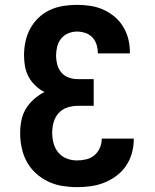

<svg xmlns="http://www.w3.org/2000/svg" viewBox="-20 -763 640 791"><path d="M297 8Q267 8 236.5 3Q206 -2 178.5 -15Q151 -28 128 -49Q105 -70 90.5 -96.5Q76 -123 69.5 -153.5Q63 -184 63 -214Q63 -240 68 -266Q73 -292 86.5 -314.5Q100 -337 120 -354.5Q140 -372 163 -384Q143 -394 126 -410Q109 -426 98 -446.5Q87 -467 83 -489.5Q79 -512 79 -535Q79 -564 85 -592Q91 -620 104.5 -645Q118 -670 139 -690Q160 -710 186 -722Q212 -734 240.5 -738.5Q269 -743 297 -743Q324 -743 351.5 -739Q379 -735 404 -724Q429 -713 450.5 -695.5Q472 -678 486.5 -654.5Q501 -631 508 -604.5Q515 -578 515 -550V-543H383V-546Q383 -563 377.5 -580Q372 -597 360 -609.5Q348 -622 331 -627.5Q314 -633 297 -633Q278 -633 260.5 -625.5Q243 -618 231.5 -603.5Q220 -589 215.5 -570.5Q211 -552 211 -533Q211 -515 216 -496.5Q221 -478 233 -464Q245 -450 263 -443.5Q281 -437 300 -437H366V-327H300Q278 -327 257 -320Q236 -313 221.5 -297Q207 -281 201 -259.5Q195 -238 195 -216Q195 -195 200.5 -173.5Q206 -152 220 -135Q234 -118 254.5 -110Q275 -102 297 -102Q316 -102 335 -106.5Q354 -111 368.5 -123Q383 -135 391 -153Q399 -171 399 -190V-192H531V-188Q531 -159 523 -131Q515 -103 499 -79.5Q483 -56 459.5 -38.5Q436 -21 409.5 -10.5Q383 0 354.5 4Q326 8 297 8Z"/></svg>

Font: Iosevka Extrabold Extended
Style: Regular
Weight: 800
Width: 7
Monospace: yes
Designer: Belleve Invis
Foundry: Belleve Invis
Version: Version 32.5.0; ttfautohint (v1.8.4)